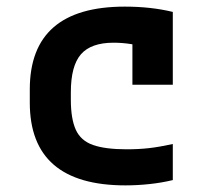

<svg xmlns="http://www.w3.org/2000/svg" viewBox="-20 -550 640 580"><path d="M359 10Q70 10 70 -240V-280Q70 -530 357 -530Q436 -530 502 -514V-294H380V-497L430 -404Q406 -412 378 -416.5Q350 -421 323 -421Q255 -421 224.5 -386Q194 -351 194 -271V-249Q194 -191 209 -158Q224 -125 261 -112Q298 -99 363 -99Q399 -99 430 -102.5Q461 -106 502 -115V-6Q469 2 432 6Q395 10 359 10Z"/></svg>

Font: M PLUS Code Latin Expanded SemiBold
Style: Regular
Weight: 600
Width: 7
Designer: Coji Morishita
Foundry: UNDERFOREST DESIGN
Version: Version 1.002; ttfautohint (v1.8.3)